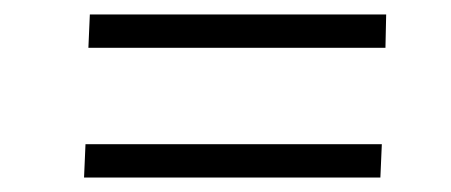

<svg xmlns="http://www.w3.org/2000/svg" viewBox="-20 -436 622 265"><path d="M96 -191 98 -237H507L505 -191ZM102 -370 104 -416H513L512 -370Z"/></svg>

Font: Literata 24pt Light
Style: Italic
Weight: 300
Italic angle: -2°
Designer: Latin by Veronika Burian and Jose Scaglione. Greek by Irene Vlachou. Cyrillic by Vera Evstafieva
Foundry: TypeTogether
Version: Version 3.103;gftools[0.9.29]